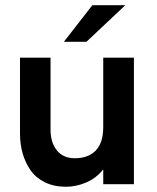

<svg xmlns="http://www.w3.org/2000/svg" viewBox="-20 -710 607 740"><path d="M226.1 -548.8 335.9 -689.9H462.9L313 -548.8ZM233.9 9.8Q188 9.8 152.8 -7.6Q117.7 -24.9 97.4 -54.4Q77.1 -84 67.1 -119.4Q57.1 -154.8 57.1 -194.8V-487.8H174.8V-210Q174.8 -160.6 199.2 -130.4Q223.6 -100.1 268.1 -100.1Q320.3 -100.1 349.1 -129.9Q377.9 -159.7 377.9 -221.2V-487.8H496.1V0H377.9V-57.1Q350.6 -22.9 312 -6.6Q273.4 9.8 233.9 9.8Z"/></svg>

Font: HK Grotesk Legacy
Style: Bold
Weight: 700
Designer: Alfredo Marco Pradil
Foundry: Hanken Design Co.
Version: Version 2.022;PS 002.022;hotconv 1.0.88;makeotf.lib2.5.64775